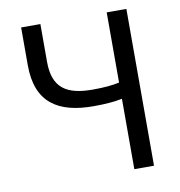

<svg xmlns="http://www.w3.org/2000/svg" viewBox="-82 -809 830 884"><g transform="rotate(-10 333.5 -366.5)"><path d="M475 0H567V-733H475V-405C444 -398 406 -394 350 -394C230 -394 165 -433 165 -556V-733H75V-556C75 -380 177 -318 341 -318C401 -318 439 -322 475 -329Z"/></g></svg>

Font: Spoqa Han Sans Neo Regular
Style: Regular
Weight: 400
Designer: [Spoqa Han Sans Neo] Dong-huui Kim  Younghwa Kang  Yujin Lee  [Noto Sans] Ryoko NISHIZUKA  (kana & ideographs); Paul D. 
Foundry: Spoqa (http://www.spoqa-han-sans.com)
Version: Version 1.000